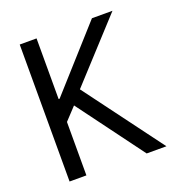

<svg xmlns="http://www.w3.org/2000/svg" viewBox="-127 -811 877 922"><g transform="rotate(-20 312.0 -350.0)"><path d="M73 -700H159V-390H164L442 -700H547L271 -399L568 0H467L218 -336L159 -273V0H73Z"/></g></svg>

Font: Be Vietnam
Style: Regular
Weight: 400
Designer: Gabriel Lam
Foundry: TypeRant
Version: Version 4.000